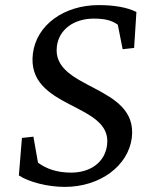

<svg xmlns="http://www.w3.org/2000/svg" viewBox="-20 -722 580 753"><path d="M234 11C372 11 483 -71 497 -182C522 -392 182 -368 203 -540C211 -605 268 -649 348 -649C391 -649 419 -642 442 -625L461 -529L506 -534L515 -675C479 -693 429 -702 367 -702C231 -702 123 -624 109 -512C82 -292 421 -321 400 -154C392 -86 335 -45 259 -45C205 -45 163 -59 129 -84L111 -186L66 -181L54 -34C93 -8 167 11 234 11Z"/></svg>

Font: TPK Tissa Web
Style: Italic
Weight: 400
Italic angle: -7°
Designer: Jacques Le Bailly, Suppakit Chalermlarp | Katatrad Co.,Ltd.
Foundry: Jacques Le Bailly, Cadson Demak Co.,Ltd.
Version: Version 5.000;Glyphs 3.1.2 (3151)